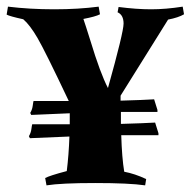

<svg xmlns="http://www.w3.org/2000/svg" viewBox="-30 -551 574 578"><path d="M295 -286Q342 -454 342 -480Q342 -506 324 -514L327 -530Q381 -523 425 -523Q469 -523 520 -531L524 -508Q507 -498 476 -492L333 -263V-248Q403 -250 434 -252Q444 -221 444 -220V-214H334V-178Q404 -180 437 -182Q447 -151 447 -150V-144H335Q337 -76 344 -34Q376 -28 410 -12L407 7Q359 0 256.5 0Q154 0 110 7L106 -15Q118 -22 171 -36Q177 -84 179 -140L60 -135L57 -141Q63 -151 64.5 -162.5Q66 -174 67 -177H180V-210L64 -205L61 -211Q67 -221 68.5 -232.5Q70 -244 71 -247H177Q106 -397 83 -436.5Q60 -476 40 -493Q-1 -502 -10 -507L-6 -531Q60 -523 133 -523Q206 -523 267 -531L271 -508Q258 -501 221 -494Q227 -477 242 -429Q272 -330 295 -286Z"/></svg>

Font: Almendra
Style: Bold
Weight: 700
Designer: Ana Sanfelippo
Foundry: Ana Sanfelippo
Version: Version 1.004